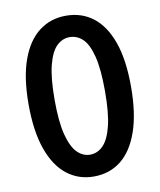

<svg xmlns="http://www.w3.org/2000/svg" viewBox="-85 -820 751 901"><g transform="rotate(-10 290.0 -369.0)"><path d="M290 14Q217 14 162 -29Q107 -72 76.5 -158Q46 -244 46 -372Q46 -500 76.5 -584Q107 -668 162 -710Q217 -752 290 -752Q365 -752 419.5 -710Q474 -668 504 -584Q534 -500 534 -372Q534 -244 504 -158Q474 -72 419.5 -29Q365 14 290 14ZM290 -90Q325 -90 352 -117Q379 -144 394.5 -205.5Q410 -267 410 -372Q410 -477 394.5 -538Q379 -599 352 -624.5Q325 -650 290 -650Q256 -650 229 -624.5Q202 -599 186 -538Q170 -477 170 -372Q170 -267 186 -205.5Q202 -144 229 -117Q256 -90 290 -90Z"/></g></svg>

Font: Noto Sans TC SemiBold
Style: Regular
Weight: 600
Designer: Ryoko NISHIZUKA  (kana, bopomofo & ideographs); Paul D. Hunt (Latin, Greek & Cyrillic); Sandoll Communications , Soo-you
Foundry: Adobe
Version: Version 2.004-H2;hotconv 1.0.118;makeotfexe 2.5.65603